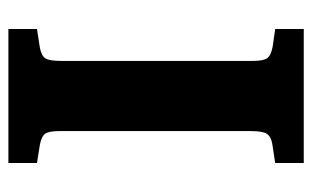

<svg xmlns="http://www.w3.org/2000/svg" viewBox="-163 -580 743 457"><g transform="rotate(90 208.5 -351.5)"><path d="M49 0V-68L94 -75Q114 -79 119.5 -89Q125 -99 125 -126V-581Q125 -607 118.5 -616Q112 -625 91 -629L49 -635V-703H368V-635L322 -628Q305 -625 298.5 -615Q292 -605 292 -577V-122Q292 -97 298 -88Q304 -79 324 -75L368 -68V0Z"/></g></svg>

Font: Literata 18pt
Style: Bold
Weight: 700
Designer: Latin by Veronika Burian and Jose Scaglione. Greek by Irene Vlachou. Cyrillic by Vera Evstafieva.
Foundry: TypeTogether
Version: Version 3.103;gftools[0.9.29]